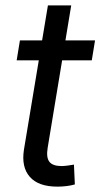

<svg xmlns="http://www.w3.org/2000/svg" viewBox="-20 -694 376 720"><path d="M336.4 -542.5 324.2 -467.8H42.5L54.7 -542.5ZM159.7 -673.8H247.1L158.7 -139.6Q152.8 -103 165.3 -87.2Q177.7 -71.3 210.9 -71.3Q219.7 -71.3 232.9 -73Q246.1 -74.7 257.3 -76.7L260.7 -2.4Q247.6 1.5 230.2 3.7Q212.9 5.9 195.3 5.9Q124 5.9 91.8 -30.8Q59.6 -67.4 69.8 -132.8Z"/></svg>

Font: Inter 16pt
Style: Italic
Weight: 400
Italic angle: -9.3988°
Version: Version 4.001;git-66647c0bb